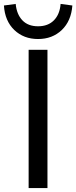

<svg xmlns="http://www.w3.org/2000/svg" viewBox="-53 -959 389 979"><path d="M93 0V-705H189V0ZM141 -760Q68 -760 20 -806Q-28 -852 -33 -931L27 -939Q32 -886 61 -855.5Q90 -825 141 -825Q192 -825 222 -855.5Q252 -886 256 -939L316 -931Q310 -852 262 -806Q214 -760 141 -760Z"/></svg>

Font: Nunito Sans 10pt Medium
Style: Regular
Weight: 500
Designer: Vernon Adams
Foundry: Vernon Adams
Version: Version 3.101;gftools[0.9.27]